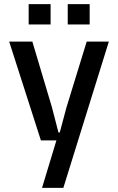

<svg xmlns="http://www.w3.org/2000/svg" viewBox="-20 -699 565 919"><path d="M181.2 200.2 250 -26.9H175.8L23.9 -500H134.8L229 -184.1L259.8 -64.9H266.1L297.9 -184.1L395 -500H501L283.2 200.2ZM117.2 -582V-679.2H222.2V-582ZM304.2 -582V-679.2H409.2V-582Z"/></svg>

Font: TASA Orbiter Text Medium
Style: Regular
Weight: 500
Designer: Weizhong Zhang
Version: Version 1.000;Glyphs 3.1.2 (3151)